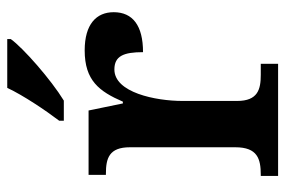

<svg xmlns="http://www.w3.org/2000/svg" viewBox="-152 -654 806 543"><g transform="rotate(-90 251.5 -383.0)"><path d="M181 -619V-606H238C297 -642 387 -721 412 -756V-766H274C253 -721 210 -657 181 -619ZM25 0H342V-49H311C270 -49 237 -57 237 -116V-270C237 -347 261 -463 326 -463C364 -463 375 -437 375 -382C450 -382 488 -411 488 -465C488 -514 454 -547 380 -547C295 -547 264 -506 235 -439H230L210 -536H28V-487H31C75 -487 106 -478 106 -419V-121C106 -58 73 -49 28 -49H25Z"/></g></svg>

Font: Noto Serif Ethiopic SemiBold
Style: Regular
Weight: 600
Designer: Monotype Design Team
Foundry: Monotype Imaging Inc.
Version: Version 2.102